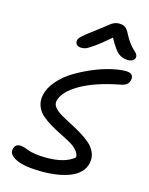

<svg xmlns="http://www.w3.org/2000/svg" viewBox="-142 -1091 898 1161"><g transform="rotate(15 307.5 -511.0)"><path d="M272 -803.2Q253.4 -803.2 243.4 -813.5Q233.4 -823.7 235.8 -838.9Q237.3 -851.6 254.4 -867.9Q271.5 -884.3 334 -930.2Q353 -944.3 376.5 -963.1Q399.9 -981.9 408.4 -988Q417 -994.1 429.4 -999Q441.9 -1003.9 456.1 -1003.9Q481 -1003.9 495.4 -993.7Q509.8 -983.4 523.9 -954.1Q538.6 -925.3 556.2 -902.8Q573.7 -880.4 585 -871.1Q596.2 -861.8 602.8 -851.6Q609.4 -841.3 606.9 -830.1Q605 -818.4 592.8 -811.3Q580.6 -804.2 564 -804.2Q527.8 -804.2 502.4 -825.4Q477.1 -846.7 441.9 -912.1Q384.3 -861.8 348.1 -836.7Q312 -811.5 299.6 -807.4Q287.1 -803.2 272 -803.2ZM235.8 -18.1Q127.9 -18.1 75.4 -43Q22.9 -67.9 30.8 -104Q37.1 -136.2 69.8 -136.2Q81.5 -136.2 96.4 -131.6Q111.3 -127 126 -121.1Q140.6 -115.2 171.1 -110.6Q201.7 -106 240.2 -106Q357.9 -106 414.1 -154.8Q414.1 -177.2 396.2 -197.5Q378.4 -217.8 350.1 -233.9Q321.8 -250 287.8 -266.6Q253.9 -283.2 221.7 -302.2Q189.5 -321.3 164.1 -343.5Q138.7 -365.7 126.7 -397.2Q114.7 -428.7 122.1 -465.8Q131.3 -512.2 168.9 -556.2Q206.5 -600.1 258.3 -631.8Q310.1 -663.6 368.2 -688Q426.3 -712.4 479.2 -724.6Q532.2 -736.8 569.8 -736.8Q597.2 -736.8 607.9 -724.6Q618.7 -712.4 613.8 -691.9Q607.4 -656.7 558.1 -648.9Q407.7 -620.1 315.4 -566.7Q223.1 -513.2 210.9 -452.1Q207 -432.1 222.7 -412.8Q238.3 -393.6 266.4 -377.2Q294.4 -360.8 328.6 -343.5Q362.8 -326.2 396.5 -305.9Q430.2 -285.6 456.8 -262.9Q483.4 -240.2 496.8 -209.2Q510.3 -178.2 502.9 -143.1Q496.6 -110.8 472.9 -86.2Q449.2 -61.5 412.8 -46.9Q376.5 -32.2 332 -25.1Q287.6 -18.1 235.8 -18.1Z"/></g></svg>

Font: Shantell Sans Bouncy
Style: Italic
Weight: 400
Italic angle: -11.31°
Designer: Stephen Nixon, Anya Danilova, Shantell Martin
Foundry: Arrow Type
Version: Version 1.006;[9816181b4]